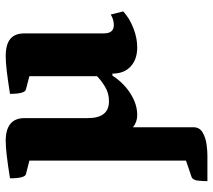

<svg xmlns="http://www.w3.org/2000/svg" viewBox="-57 -432 747 673"><g transform="rotate(-90 316.5 -95.5)"><path d="M18 258Q18 242 20 224Q22 206 34 202L90 183V-366L43 -378Q28 -381 28 -434Q78 -442 109 -445.5Q140 -449 159 -449Q239 -449 239 -383V-161Q239 -87 298 -87Q326 -87 348.5 -100.5Q371 -114 386 -129V-366L340 -378Q324 -381 324 -434Q375 -442 405.5 -445.5Q436 -449 456 -449Q497 -449 516.5 -433Q536 -417 536 -383V-105Q536 -70 565 -70Q585 -70 602 -81L613 -37Q589 -15 554.5 -1.5Q520 12 487 12Q445 12 420 -11Q395 -34 395 -75H388Q363 -36 325.5 -12Q288 12 250 12Q225 12 207 -3V206Q208 230 189 241Q170 252 147 255Q124 258 109 258Z"/></g></svg>

Font: Petrona ExtraBold
Style: Regular
Weight: 800
Designer: Ringo R. Seeber
Foundry: Ringo R. Seeber
Version: Version 2.001; ttfautohint (v1.8.3)